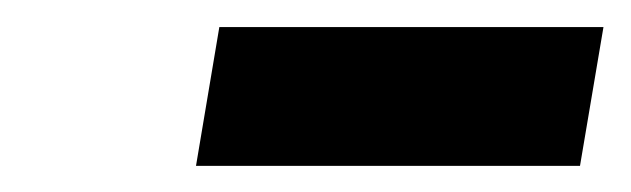

<svg xmlns="http://www.w3.org/2000/svg" viewBox="-20 -764 473 144"><path d="M432.6 -743.7 415 -639.6H127L144.5 -743.7Z"/></svg>

Font: Inter Extra Bold
Style: Italic
Weight: 800
Italic angle: -9.39999°
Designer: Rasmus Andersson
Foundry: rsms
Version: Version 4.000;git-3c8e0fc